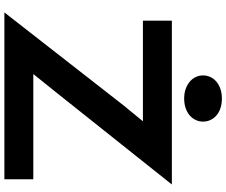

<svg xmlns="http://www.w3.org/2000/svg" viewBox="-98 -933 1031 875"><g transform="rotate(90 417.5 -495.5)"><path d="M459.5 -542 532.7 -631.3H74.2V-763.2H820.8L393.6 -226.6L317.4 -131.8H796.9V0H36.6ZM429.2 -819.3Q404.8 -819.3 385.5 -826.2Q366.2 -833 352.3 -844.7Q338.4 -856.4 331.1 -872.1Q323.7 -887.7 323.7 -905.3Q323.7 -923.3 331.1 -939Q338.4 -954.6 352.3 -966.3Q366.2 -978 385.5 -984.6Q404.8 -991.2 429.2 -991.2Q453.6 -991.2 473.1 -984.6Q492.7 -978 506.1 -966.3Q519.5 -954.6 526.9 -939Q534.2 -923.3 534.2 -905.3Q534.2 -887.7 526.9 -872.1Q519.5 -856.4 506.1 -844.7Q492.7 -833 473.1 -826.2Q453.6 -819.3 429.2 -819.3Z"/></g></svg>

Font: Krona One
Style: Regular
Weight: 400
Version: Version 1.003